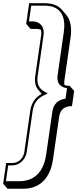

<svg xmlns="http://www.w3.org/2000/svg" viewBox="-28 -880 481 1192"><path d="M405.1 -347C392.3 -347 381.1 -348.7 371.9 -352.3C370.3 -360.2 370.1 -369.4 371.7 -380.2L410.2 -647.2C417.3 -696.8 414.2 -751.7 383.2 -787.9L355.9 -819.7C335.1 -844.1 301.5 -860 250 -860H153L134.6 -732L161.8 -700.2H201.8C210.6 -700.2 218.7 -698.4 225.8 -695.1C228.6 -686 229.4 -675.5 227.8 -664L190.7 -407C185.1 -367.7 194 -340.2 210.4 -321.1L230.8 -297.2C196.6 -278.6 167.6 -246.2 159.9 -193L122.9 64C117.1 104 85.1 132 50.1 132H10.1L-8.4 260L18.8 291.8H115.9C243.8 291.8 289 193.8 300.9 110.8L339.4 -156.2C346 -202.2 375.8 -221.2 418.8 -221.2L432.3 -315.2ZM388 -332.8 378.6 -267.2C335.3 -262.3 304.1 -235.8 297.2 -188L258.7 79C247.1 159.3 207.2 245 90.8 245H8.8L22.9 147H47.9C91.7 147 131 111.4 137.9 64L174.9 -193C182.2 -243.5 209.3 -270.9 241.4 -286.8L268.4 -300L245.2 -313.2C217.5 -329.1 198.3 -355.5 205.7 -407L242.8 -664C249.6 -711.4 220.6 -747 176.7 -747H151.7L165.9 -845H247.9C364.2 -845 379.5 -759.3 367.9 -679L329.5 -412C322.5 -363.6 347.4 -337.5 388 -332.8Z"/></svg>

Font: Blink
Style: 3DObl
Weight: 400
Designer: Mew Too
Foundry: Cannot Into Space Fonts
Version: Version 001.000